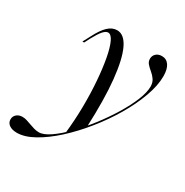

<svg xmlns="http://www.w3.org/2000/svg" viewBox="-226 -544 821 854"><g transform="rotate(30 184.5 -116.5)"><path d="M-25 192.7Q-50 192.7 -64.5 182.3Q-79 171.8 -79 154.8Q-79 138.7 -67.3 128.6Q-55.6 118.5 -37.9 118.5Q-25.8 118.5 -14.5 122.2Q-3.2 125.8 8.9 130.2Q21 134.7 33.5 138.3Q46 141.9 58.9 141.9Q82.3 141.9 115.7 119Q149.2 96 186.3 58.1Q223.4 20.2 259.3 -26.2Q295.2 -72.6 324.2 -120.2Q353.2 -167.7 370.6 -210.1Q387.9 -252.4 387.9 -282.3Q387.9 -303.2 378.2 -317.3Q368.5 -331.5 355.6 -341.9Q342.7 -352.4 333.1 -363.3Q323.4 -374.2 323.4 -388.7Q323.4 -404.8 334.7 -415.3Q346 -425.8 364.5 -425.8Q387.9 -425.8 401.2 -406.5Q414.5 -387.1 414.5 -350.8Q414.5 -303.2 393.1 -244.4Q371.8 -185.5 335.9 -124.6Q300 -63.7 254 -6.9Q208.1 50 158.9 94.8Q109.7 139.5 62.1 166.1Q14.5 192.7 -25 192.7ZM162.9 87.9Q171 15.3 171.8 -54.8Q172.6 -125 167.7 -186.7Q162.9 -248.4 154 -296Q145.2 -343.5 132.7 -370.2Q120.2 -396.8 104.8 -396.8Q93.5 -396.8 80.6 -382.7Q67.7 -368.5 49.2 -334.7L33.9 -304.8H25L45.2 -342.7Q66.9 -385.5 88.3 -405.6Q109.7 -425.8 134.7 -425.8Q171 -425.8 194.8 -376.2Q218.5 -326.6 228.6 -228.6Q238.7 -130.6 232.3 15.3Q223.4 26.6 212.5 38.3Q201.6 50 189.5 62.1Q177.4 74.2 162.9 87.9Z"/></g></svg>

Font: Playfair 144pt Light
Style: Italic
Weight: 300
Italic angle: -15.6°
Designer: Claus Eggers Sørensen
Foundry: Claus Eggers Sørensen
Version: Version 2.001;gftools[0.9.30]